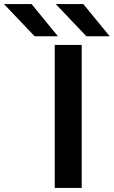

<svg xmlns="http://www.w3.org/2000/svg" viewBox="-168 -920 558 940"><path d="M100 0V-700H232V0ZM369 -742.5H255L105 -900H240ZM115.5 -742.5H1.5L-148.5 -900H-13.5Z"/></svg>

Font: Science Gothic
Style: Regular
Weight: 400
Designer: Thomas Phinney, Vassil Kateliev, Brandon Buerkle
Foundry: Font Detective LLC
Version: Version 1.018